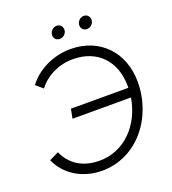

<svg xmlns="http://www.w3.org/2000/svg" viewBox="-154 -969 979 1096"><g transform="rotate(-20 336.0 -421.5)"><path d="M231 -382 220 -325H575C550 -172 441 -47 284 -47C181 -47 111 -95 76 -174L19 -146C62 -48 162 12 279 12C490 12 642 -177 642 -396C642 -578 520 -703 344 -703C238 -703 139 -653 84 -579L126 -543C174 -606 252 -644 337 -644C486 -644 580 -544 580 -392V-382ZM306 -778C327 -777 347 -792 350 -814C353 -835 339 -854 318 -855C296 -856 277 -839 274 -818C271 -797 284 -779 306 -778ZM471 -778C492 -777 512 -792 515 -814C518 -835 504 -854 483 -855C461 -856 442 -839 439 -818C436 -797 449 -779 471 -778Z"/></g></svg>

Font: Fixel Display Light
Style: Italic
Weight: 300
Italic angle: -10°
Designer: AlfaBravo + MacPaw
Foundry: Kyrylo Tkachov, Marchela Mozhyna, Serhii Makarenko, Maria Weinstein, Zakhar Kryvoshyya
Version: Version 1.210;Glyphs 3.2 (3217)